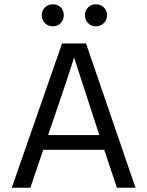

<svg xmlns="http://www.w3.org/2000/svg" viewBox="-20 -877 688 897"><path d="M263.5 -842.5Q278 -828 278 -806Q278 -784 263.5 -769Q249 -754 227 -754Q205 -754 190 -769Q175 -784 175 -806Q175 -828 190 -842.5Q205 -857 227 -857Q249 -857 263.5 -842.5ZM465 -842.5Q480 -828 480 -806Q480 -784 465 -769Q450 -754 428 -754Q406 -754 391.5 -769Q377 -784 377 -806Q377 -828 391.5 -842.5Q406 -857 428 -857Q450 -857 465 -842.5ZM122 0H35L270 -674H382L613 0H526L467 -177H182ZM326 -609Q312 -558 205 -246H444Z"/></svg>

Font: Hind Madurai
Style: Regular
Weight: 400
Designer: Jyotish Sonowal
Foundry: Indian Type Foundry
Version: Version 0.702;PS 1.0;hotconv 1.0.81;makeotf.lib2.5.63406